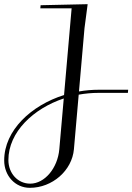

<svg xmlns="http://www.w3.org/2000/svg" viewBox="-96 -580 634 920"><path d="M98.6 -555 97.2 -540H247.2L210.9 -124.6C54.5 -75.5 -75.9 43.9 -75.9 188.7C-75.9 262.3 -23.2 320 47 320C154.6 320 249.3 237.1 258.2 135L281.1 -126.4C312 -132 344 -135 376.8 -135H516.8L518.1 -150H378.1C345 -150 313.4 -147.2 282.4 -141.8L308.9 -445L324 -560ZM209.5 -108.2 188.2 135C180.2 226.1 117.8 300 48.8 300C-11 300 -55.8 250.4 -55.8 187C-55.8 52.2 64.9 -60.1 209.5 -108.2Z"/></svg>

Font: Galberik
Style: Regular
Weight: 400
Designer: Gluk
Foundry: Gluk
Version: Version 0.50